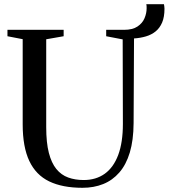

<svg xmlns="http://www.w3.org/2000/svg" viewBox="-20 -885 803 914"><path d="M372.5 9Q277.5 9 214.2 -21.5Q151 -52 119.5 -118.8Q88 -185.5 88 -293V-698.5L15.5 -712.5V-743H283V-712.5L200 -698V-279.5Q200 -206 212.5 -157.5Q225 -109 248.2 -80.5Q271.5 -52 304.5 -40Q337.5 -28 378.5 -28Q437 -28 478.8 -58Q520.5 -88 542.8 -147.5Q565 -207 565 -295L564 -697.5L485.5 -712.5V-743H570.5Q611 -743 634.5 -758.8Q658 -774.5 668 -798.2Q678 -822 678 -845.5Q678 -852 677.8 -856.8Q677.5 -861.5 676.5 -865H760.5Q761.5 -859.5 762.2 -854.2Q763 -849 763 -843.5Q763 -804 751.8 -777.8Q740.5 -751.5 720.8 -735.5Q701 -719.5 674.8 -711.8Q648.5 -704 618 -702L616 -299Q615.5 -217.5 598 -159.2Q580.5 -101 548 -63.8Q515.5 -26.5 471.2 -8.8Q427 9 372.5 9Z"/></svg>

Font: Merriweather 96pt
Style: Regular
Weight: 400
Version: Version 2.100